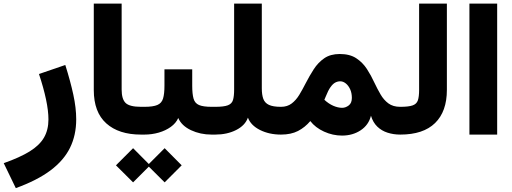

<svg xmlns="http://www.w3.org/2000/svg" viewBox="-49 -729 2775 1040"><path d="M162.1 -328.1Q187 -253.4 200.2 -190.9Q213.4 -128.4 213.4 -82Q213.4 -25.4 189.2 16.4Q165 58.1 111.8 91.1Q58.6 124 -28.8 154.8L36.6 290Q152.3 248 224.4 194.1Q296.4 140.1 330.1 71.8Q363.8 3.4 363.8 -82.5Q363.8 -144.5 348.1 -216.6Q332.5 -288.6 304.7 -377Z M459 -709.5V-241.2Q459 -121.6 526.6 -60.8Q594.2 0 714.8 0V-150.4Q652.8 -150.4 631.3 -171.4Q609.9 -192.4 609.9 -244.1V-709.5Z M992.2 -265.1V-353.5H841.8V-265.1Q841.8 -220.2 834.2 -195.3Q826.7 -170.4 803.5 -160.4Q780.3 -150.4 733.4 -150.4H714.8Q704.6 -150.4 699.5 -135.3Q694.3 -120.1 694.3 -75.2Q694.3 -30.3 699.5 -15.1Q704.6 0 714.8 0H733.4Q773.4 0 810.8 -10.7Q848.1 -21.5 876.2 -41.7Q904.3 -62 916.5 -89.8Q934.6 -47.9 985.4 -23.9Q1036.1 0 1096.7 0H1117.7V-150.4H1097.7Q1051.3 -150.4 1028.8 -160.2Q1006.3 -169.9 999.3 -195.1Q992.2 -220.2 992.2 -265.1ZM750 166.5 842.8 258.8 935.1 166.5 842.8 73.7ZM579.1 166.5 671.9 258.8 764.2 166.5 671.9 73.7Z M1369.1 -251V-709.5H1219.2V-244.1Q1219.2 -208 1213.1 -187.5Q1207 -167 1185.3 -158.7Q1163.6 -150.4 1117.2 -150.4Q1107.4 -150.4 1102.1 -135.3Q1096.7 -120.1 1096.7 -75.2Q1096.7 -30.8 1102.1 -15.4Q1107.4 0 1117.2 0Q1181.2 0 1230 -24.7Q1278.8 -49.3 1293.9 -91.8Q1309.6 -49.8 1359.4 -24.9Q1409.2 0 1472.7 0H1473.1V-150.4H1472.7Q1430.2 -150.4 1407.7 -160.9Q1385.3 -171.4 1377.2 -193.6Q1369.1 -215.8 1369.1 -251Z M1708 -188.5 1715.8 -207Q1728.5 -239.3 1741.2 -257.1Q1753.9 -274.9 1766.8 -281.7Q1779.8 -288.6 1793.9 -288.6Q1809.6 -288.6 1824 -277.1Q1838.4 -265.6 1847.7 -245.4Q1856.9 -225.1 1856.9 -198.7Q1856.9 -170.9 1840.1 -158Q1823.2 -145 1804.2 -145Q1781.7 -145 1756.3 -156Q1731 -167 1708 -188.5ZM1473.1 -150.4Q1462.9 -150.4 1457.8 -135.3Q1452.6 -120.1 1452.6 -75.2Q1452.6 -30.3 1457.8 -15.1Q1462.9 0 1473.1 0Q1527.3 0 1565.2 -19.5Q1603 -39.1 1631.8 -73.2Q1659.2 -37.6 1706.3 -16.1Q1753.4 5.4 1803.7 5.4Q1861.3 5.4 1904.5 -23.2Q1947.8 -51.8 1960.4 -102.1Q1971.2 -65.9 1994.6 -43.2Q2018.1 -20.5 2050.3 -10.3Q2082.5 0 2118.7 0H2119.1V-150.4H2118.7Q2080.1 -150.4 2054.9 -168.9Q2029.8 -187.5 2012.5 -217.3Q1995.1 -247.1 1979 -281.2Q1961.4 -319.8 1938.5 -355.2Q1915.5 -390.6 1880.6 -413.6Q1845.7 -436.5 1791.5 -436.5Q1740.7 -436.5 1707.3 -413.3Q1673.8 -390.1 1650.4 -353.8Q1627 -317.4 1606.4 -277.3Q1589.8 -244.6 1572.3 -215.6Q1554.7 -186.5 1531 -168.5Q1507.3 -150.4 1473.1 -150.4Z M2119.1 -150.4Q2109.4 -150.4 2103.8 -135.3Q2098.1 -120.1 2098.1 -75.2Q2098.1 -30.8 2103.8 -15.4Q2109.4 0 2119.1 0Q2243.7 0 2307.6 -62.5Q2371.6 -125 2371.6 -242.2V-709.5H2221.2V-242.2Q2221.2 -205.1 2214.4 -185.3Q2207.5 -165.5 2185.8 -158Q2164.1 -150.4 2119.1 -150.4Z M2644 0V-709.5H2493.7V0Z"/></svg>

Font: Estedad-FD-VF Thin
Style: Regular
Weight: 100
Designer: Amin Abedi
Version: Version 5.0